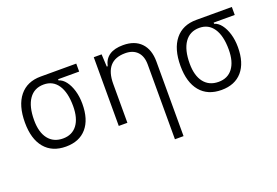

<svg xmlns="http://www.w3.org/2000/svg" viewBox="-101 -831 1960 1359"><g transform="rotate(-20 879.0 -151.0)"><path d="M275.9 9.8Q172.4 9.8 116 -57.9Q59.6 -125.5 59.6 -249Q59.6 -377.4 116.2 -447.5Q172.9 -517.6 275.9 -517.6H543.9V-457.5H385.3V-448.7Q414.6 -440.4 437.5 -410.4Q460.4 -380.4 473.9 -335.2Q487.3 -290 487.3 -235.8Q487.3 -118.2 432.1 -54.2Q377 9.8 275.9 9.8ZM275.9 -51.3Q344.7 -51.3 382.6 -101.3Q420.4 -151.4 420.4 -242.7Q420.4 -345.7 382.8 -401.6Q345.2 -457.5 275.9 -457.5Q204.1 -457.5 165.3 -401.6Q126.5 -345.7 126.5 -242.7Q126.5 -151.4 165.8 -101.3Q205.1 -51.3 275.9 -51.3Z M1017.1 224.6V-338.4Q1017.1 -400.9 984.4 -434.6Q951.7 -468.3 893.6 -468.3Q740.7 -468.3 740.7 -292.5V0H675.8V-517.6H734.9L739.7 -423.8H746.6Q768.6 -527.3 898.9 -527.3Q986.3 -527.3 1034.2 -477.5Q1082 -427.7 1082 -336.9V224.6Z M1447.8 9.8Q1344.2 9.8 1287.8 -57.9Q1231.4 -125.5 1231.4 -249Q1231.4 -377.4 1288.1 -447.5Q1344.7 -517.6 1447.8 -517.6H1715.8V-457.5H1557.1V-448.7Q1586.4 -440.4 1609.4 -410.4Q1632.3 -380.4 1645.8 -335.2Q1659.2 -290 1659.2 -235.8Q1659.2 -118.2 1604 -54.2Q1548.8 9.8 1447.8 9.8ZM1447.8 -51.3Q1516.6 -51.3 1554.4 -101.3Q1592.3 -151.4 1592.3 -242.7Q1592.3 -345.7 1554.7 -401.6Q1517.1 -457.5 1447.8 -457.5Q1376 -457.5 1337.2 -401.6Q1298.3 -345.7 1298.3 -242.7Q1298.3 -151.4 1337.6 -101.3Q1377 -51.3 1447.8 -51.3Z"/></g></svg>

Font: CaskaydiaMono NF Light
Style: Regular
Weight: 300
Designer: Aaron Bell
Foundry: Saja Typeworks
Version: Version 2111.001; ttfautohint (v1.8.4);Nerd Fonts 3.1.1